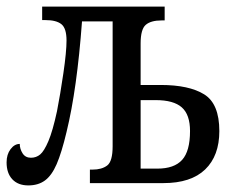

<svg xmlns="http://www.w3.org/2000/svg" viewBox="-20 -556 713 583"><path d="M0 -63Q0 -87 12 -103Q24 -119 40 -119Q40 -104 48.5 -90.5Q57 -77 74 -77Q90 -77 102 -87Q114 -97 127 -127.5Q140 -158 153 -218Q163 -269 172.5 -334Q182 -399 182 -433Q182 -470 166.5 -482.5Q151 -495 118 -495H108V-536H480V-494H471Q438 -494 422.5 -480.5Q407 -467 407 -424V-298H468Q554 -298 600 -269.5Q646 -241 646 -158Q646 -83 603 -41.5Q560 0 476 0H253V-41H261Q289 -41 305.5 -53.5Q322 -66 322 -112V-491H229Q214 -286 182 -155Q167 -92 152 -57.5Q137 -23 116.5 -8Q96 7 66 7Q35 7 17.5 -11.5Q0 -30 0 -63ZM458 -44Q509 -44 533 -70.5Q557 -97 557 -158Q557 -208 532 -230Q507 -252 453 -252H407V-44Z"/></svg>

Font: Noto Serif Cond
Style: Regular
Weight: 400
Width: 3
Designer: Monotype Design Team
Foundry: Monotype Imaging Inc.
Version: Version 1.001